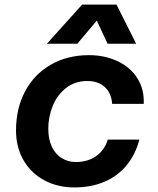

<svg xmlns="http://www.w3.org/2000/svg" viewBox="-20 -807 690 839"><path d="M50 -237Q50 -333 89.5 -407.5Q129 -482 201.5 -524Q274 -566 369 -566Q437 -566 493 -540Q549 -514 580 -465.5Q611 -417 608 -353H470Q467 -400 438 -426.5Q409 -453 362 -453Q307 -453 268 -422Q229 -391 210 -343Q191 -295 191 -245Q191 -198 207 -165Q223 -132 250.5 -115.5Q278 -99 311 -99Q364 -99 400.5 -125Q437 -151 451 -197H589Q572 -132 533.5 -85Q495 -38 437 -13Q379 12 305 12Q232 12 174 -19Q116 -50 83 -106.5Q50 -163 50 -237ZM339 -787H489L575 -616H450L403 -717L318 -616H185Z"/></svg>

Font: Azeret Mono SemiBold
Style: Italic
Weight: 600
Italic angle: -12°
Designer: Martin Vácha
Foundry: Displaay
Version: Version 1.000; Glyphs 3.0.3, build 3074